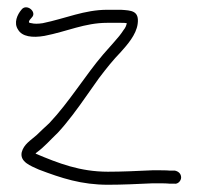

<svg xmlns="http://www.w3.org/2000/svg" viewBox="-20 -499 550 530"><path d="M30 -417C41 -398 69 -394 103 -400C165 -412 214 -436 276 -436H313C320 -436 326 -436 330 -435C329 -430 327 -423 321 -416C314 -405 305 -394 295 -383L265 -349C216 -292 171 -217 116 -159C102 -146 90 -135 81 -126C64 -111 46 -101 40 -79C34 -52 65 -41 87 -31C150 -7 205 11 278 11C317 11 359 9 402 7C424 7 439 7 448 8H461C471 10 480 0 480 -9C480 -20 472 -26 463 -28H449C440 -29 425 -29 402 -29C359 -27 317 -25 278 -25C201 -25 142 -48 78 -75L81 -78C102 -93 118 -112 140 -133C166 -161 194 -199 217 -232L253 -283C275 -312 291 -332 314 -356C331 -375 356 -403 360 -433C365 -470 342 -470 314 -472H276C213 -472 161 -448 98 -435C85 -433 74 -433 67 -435C64 -435 62 -436 60 -437V-439C60 -443 66 -448 68 -451C83 -466 53 -491 39 -472C28 -459 17 -436 30 -417Z"/></svg>

Font: Stray Cat
Style: Cn
Weight: 400
Version: Version 1.0